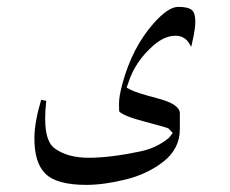

<svg xmlns="http://www.w3.org/2000/svg" viewBox="-20 -430 662 553"><path d="M355.5 -171.9Q371.1 -163.1 434.6 -146.5Q498 -129.9 498 -103.5V-58.6Q498 -2 451.7 34.7Q405.3 71.3 342.3 86.9Q279.3 102.5 228.5 102.5Q143.6 102.5 110.8 70.3Q78.1 38.1 79.1 -35.2Q80.1 -81.1 98.6 -142.6L113.3 -139.6Q100.6 -29.3 137.7 -2.4Q174.8 24.4 235.4 24.4Q295.9 24.4 380.9 6.8Q430.7 -2.9 466.8 -33.2L477.5 -46.9L465.8 -59.6Q462.9 -62.5 398.9 -79.1Q335 -95.7 323.2 -109.4Q323.2 -109.4 322.8 -130.4Q322.3 -151.4 333 -190.4Q361.3 -293.9 422.9 -363.3Q464.8 -410.2 493.2 -410.2Q521.5 -410.2 532.2 -401.4Q551.8 -385.7 534.2 -310.5Q533.2 -303.7 530.3 -294.9Q516.6 -327.1 485.8 -327.1Q455.1 -327.1 423.8 -300.8Q368.2 -252.9 348.6 -188.5L344.7 -177.7Z"/></svg>

Font: Thabit
Style: Regular
Weight: 500
Designer: Regenerated by Nadim Shaikli
Foundry: MAK Alagha
Version: 0.01